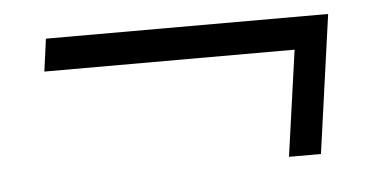

<svg xmlns="http://www.w3.org/2000/svg" viewBox="-31 -483 678 347"><g transform="rotate(-5 307.5 -309.5)"><path d="M481 -184 508 -376H54L62 -435H574L539 -184Z"/></g></svg>

Font: Chivo Medium Thin
Style: Italic
Weight: 250
Italic angle: -8.05°
Version: Version 2.002